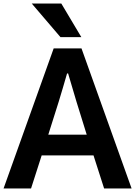

<svg xmlns="http://www.w3.org/2000/svg" viewBox="-24 -1058 759 1078"><path d="M247.1 -301.8H462.9L405.3 -487.3Q385.7 -551.8 358.4 -645.5H352.5Q344.7 -617.2 328.6 -563.5Q312.5 -509.8 305.7 -487.3ZM-3.9 0 277.3 -786.1H433.6L714.8 0H560.5L501 -185.5H210L150.4 0ZM154.3 -1038.1H320.3L432.6 -849.6H315.4Z"/></svg>

Font: Gothic A1 ExtraBold
Style: Regular
Weight: 800
Designer: HanYang I&C Co.,Ltd.
Foundry: HanYang I&C Co.,Ltd.
Version: Version 2.50